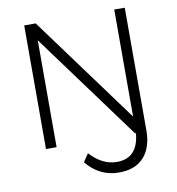

<svg xmlns="http://www.w3.org/2000/svg" viewBox="-95 -785 986 1070"><g transform="rotate(-10 398.0 -250.5)"><path d="M491.5 199.5Q383 199.5 309 109.5L339.5 63.5Q408.5 139.5 491 139.5Q610 139.5 622.5 0H617.5L173.5 -605V0H113.5V-699.5H178.5L623 -94V-699.5H682.5V0Q682.5 54 663.2 99.2Q644 144.5 602 172Q560 199.5 491.5 199.5Z"/></g></svg>

Font: Argentum Novus Light
Style: Regular
Weight: 300
Designer: Julieta Ulanovsky (font) & Cristiano Sobral (main changes)
Foundry: Julieta Ulanovsky (font) & Cristiano Sobral (main changes)
Version: Version 3.00;November 27, 2020;FontCreator 13.0.0.2655 64-bi